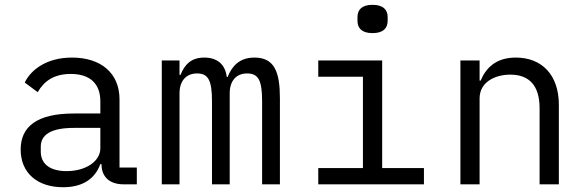

<svg xmlns="http://www.w3.org/2000/svg" viewBox="-20 -768 2441 800"><path d="M495 0H550.1V-70H478V-354C478 -463.1 400.9 -528.1 279.8 -528.1C175.1 -528.1 109 -478 83.1 -424L137.1 -383.9C164.1 -431.1 206 -459.9 274.9 -459.9C353 -459.9 398.1 -421.2 398.1 -345.9V-295.1H288C133.2 -295.1 66.1 -240.1 66.1 -144.9C66.1 -47.9 134.9 12.1 242.9 12.1C327.1 12.1 376.1 -24.9 398.1 -84.2H403.1V-82C403.1 -34.1 433.9 0 495 0ZM149.9 -136V-157C149.9 -207 192.8 -235.1 288 -235.1H398.1V-149.9C398.1 -96.9 339.1 -55 257.1 -55C191.1 -55 149.9 -83.1 149.9 -136Z M728 0V-378.9C728 -433.9 758.2 -462 801.1 -462C848 -462 863.3 -432.9 863.3 -345.2V0H937.1V-378.9C937.1 -433.9 967 -462 1009.2 -462C1057.2 -462 1072.1 -432.9 1072.1 -345.2V0H1146.3V-358C1146.3 -467 1124.3 -528.1 1040.1 -528.1C979 -528.1 947.1 -494 928.3 -447.1H925.1C919 -495 890.3 -528.1 831 -528.1C774.1 -528.1 748.2 -496.1 732.2 -456H728V-516H654.1V0Z M1532.3 -630C1578.1 -630 1595.2 -652 1595.2 -681.1V-697.1C1595.2 -725.9 1578.1 -747.9 1532.3 -747.9C1486.2 -747.9 1469.5 -725.9 1469.5 -697.1V-681.1C1469.5 -652 1486.2 -630 1532.3 -630ZM1306.1 0H1746.4V-67.8H1572.4V-516H1306.1V-448.2H1492.2V-67.8H1306.1Z M1978.3 0V-358C1978.3 -426.1 2042.3 -457 2106.5 -457C2185.4 -457 2228.3 -410.9 2228.3 -317.1V0H2308.6V-331C2308.6 -456 2237.6 -528.1 2129.3 -528.1C2044.4 -528.1 2004.3 -483 1982.6 -432.2H1978.3V-516H1898.4V0Z"/></svg>

Font: Margiela Mono
Style: Regular
Weight: 400
Designer: Mike Abbink, Paul van der Laan, Pieter van Rosmalen
Foundry: Bold Monday
Version: Version 2.003 2021